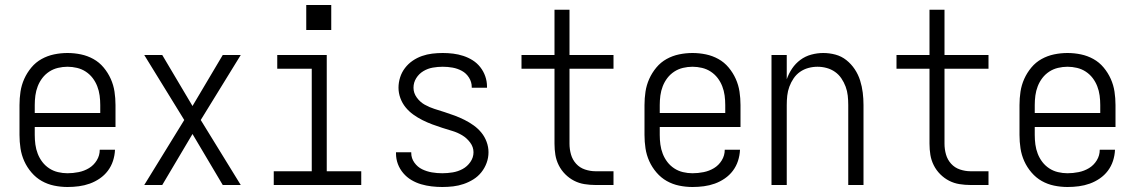

<svg xmlns="http://www.w3.org/2000/svg" viewBox="-20 -740 4540 768"><path d="M250 8Q223 8 196.5 2.5Q170 -3 147 -16Q124 -29 106 -50Q88 -71 77 -95.5Q66 -120 62 -146.5Q58 -173 58 -200V-320Q58 -347 62 -373.5Q66 -400 77 -424.5Q88 -449 105.5 -470Q123 -491 146.5 -504Q170 -517 196.5 -522.5Q223 -528 250 -528Q277 -528 303.5 -522.5Q330 -517 353.5 -504Q377 -491 394.5 -470Q412 -449 423 -424.5Q434 -400 438 -373.5Q442 -347 442 -320V-232H119V-200Q119 -181 121.5 -162Q124 -143 131 -125Q138 -107 149.5 -92Q161 -77 177 -66.5Q193 -56 212 -51.5Q231 -47 250 -47Q272 -47 294.5 -51.5Q317 -56 336 -67.5Q355 -79 367 -98.5Q379 -118 379 -141H440Q439 -118 432 -96.5Q425 -75 411.5 -57Q398 -39 379 -26Q360 -13 339 -5.5Q318 2 295.5 5Q273 8 250 8ZM119 -288H381V-320Q381 -339 378.5 -358Q376 -377 369 -395Q362 -413 350.5 -428Q339 -443 323 -453.5Q307 -464 288 -468.5Q269 -473 250 -473Q231 -473 212 -468.5Q193 -464 177 -453.5Q161 -443 149.5 -428Q138 -413 131 -395Q124 -377 121.5 -358Q119 -339 119 -320Z M557 0 717 -260 557 -520H629L750 -316L871 -520H943L783 -260L943 0H871L750 -204L629 0Z M1075 0V-55H1227V-465H1089V-520H1287V-55H1425V0ZM1205 -620V-720H1305V-620Z M1749 8Q1728 8 1706.5 5.5Q1685 3 1664.5 -3Q1644 -9 1625.5 -20Q1607 -31 1593 -47.5Q1579 -64 1571.5 -84Q1564 -104 1564 -126V-131H1625V-128Q1625 -107 1637.5 -89.5Q1650 -72 1668.5 -63Q1687 -54 1707.5 -50.5Q1728 -47 1749 -47Q1770 -47 1791 -50.5Q1812 -54 1830.5 -64Q1849 -74 1861.5 -92Q1874 -110 1874 -131Q1874 -152 1860.5 -170Q1847 -188 1828.5 -199Q1810 -210 1790 -216Q1770 -222 1749.5 -228.5Q1729 -235 1709 -242.5Q1689 -250 1670 -259.5Q1651 -269 1633.5 -281.5Q1616 -294 1602.5 -310.5Q1589 -327 1581.5 -347.5Q1574 -368 1574 -389Q1574 -410 1580.5 -430.5Q1587 -451 1600 -468Q1613 -485 1630.5 -497Q1648 -509 1668 -516Q1688 -523 1709 -525.5Q1730 -528 1751 -528Q1772 -528 1792.5 -525.5Q1813 -523 1833 -516.5Q1853 -510 1870.5 -499Q1888 -488 1901 -471.5Q1914 -455 1921 -435Q1928 -415 1928 -394V-389H1867V-392Q1867 -412 1856 -429.5Q1845 -447 1827.5 -456.5Q1810 -466 1790.5 -469.5Q1771 -473 1751 -473Q1731 -473 1711 -469.5Q1691 -466 1673.5 -455.5Q1656 -445 1645 -427.5Q1634 -410 1634 -389Q1634 -368 1647 -350Q1660 -332 1678.5 -321.5Q1697 -311 1717.5 -304.5Q1738 -298 1758.5 -291.5Q1779 -285 1799 -277.5Q1819 -270 1838 -260.5Q1857 -251 1874.5 -238.5Q1892 -226 1905.5 -209.5Q1919 -193 1926.5 -172.5Q1934 -152 1934 -131Q1934 -109 1926.5 -88.5Q1919 -68 1905.5 -51Q1892 -34 1873.5 -22.5Q1855 -11 1834.5 -4Q1814 3 1792.5 5.5Q1771 8 1749 8Z M2434 0H2362Q2340 0 2318 -3.5Q2296 -7 2276.5 -17Q2257 -27 2241 -43Q2225 -59 2215 -79Q2205 -99 2201.5 -120.5Q2198 -142 2198 -165V-465H2066V-520H2198V-701H2258V-520H2434V-465H2258V-165Q2258 -143 2264 -122Q2270 -101 2284.5 -85Q2299 -69 2320 -62Q2341 -55 2362 -55H2434Z M2750 8Q2723 8 2696.5 2.5Q2670 -3 2647 -16Q2624 -29 2606 -50Q2588 -71 2577 -95.5Q2566 -120 2562 -146.5Q2558 -173 2558 -200V-320Q2558 -347 2562 -373.5Q2566 -400 2577 -424.5Q2588 -449 2605.5 -470Q2623 -491 2646.5 -504Q2670 -517 2696.5 -522.5Q2723 -528 2750 -528Q2777 -528 2803.5 -522.5Q2830 -517 2853.5 -504Q2877 -491 2894.5 -470Q2912 -449 2923 -424.5Q2934 -400 2938 -373.5Q2942 -347 2942 -320V-232H2619V-200Q2619 -181 2621.5 -162Q2624 -143 2631 -125Q2638 -107 2649.5 -92Q2661 -77 2677 -66.5Q2693 -56 2712 -51.5Q2731 -47 2750 -47Q2772 -47 2794.5 -51.5Q2817 -56 2836 -67.5Q2855 -79 2867 -98.5Q2879 -118 2879 -141H2940Q2939 -118 2932 -96.5Q2925 -75 2911.5 -57Q2898 -39 2879 -26Q2860 -13 2839 -5.5Q2818 2 2795.5 5Q2773 8 2750 8ZM2619 -288H2881V-320Q2881 -339 2878.5 -358Q2876 -377 2869 -395Q2862 -413 2850.5 -428Q2839 -443 2823 -453.5Q2807 -464 2788 -468.5Q2769 -473 2750 -473Q2731 -473 2712 -468.5Q2693 -464 2677 -453.5Q2661 -443 2649.5 -428Q2638 -413 2631 -395Q2624 -377 2621.5 -358Q2619 -339 2619 -320Z M3066 0V-520H3127V-423Q3135 -446 3148.5 -466Q3162 -486 3181.5 -500.5Q3201 -515 3225 -521.5Q3249 -528 3273 -528Q3298 -528 3322 -521.5Q3346 -515 3365.5 -499.5Q3385 -484 3399 -463Q3413 -442 3420.5 -418Q3428 -394 3431 -369.5Q3434 -345 3434 -320V0H3373V-320Q3373 -339 3371 -357.5Q3369 -376 3362.5 -393.5Q3356 -411 3345.5 -426.5Q3335 -442 3320 -452.5Q3305 -463 3287 -468Q3269 -473 3250 -473Q3231 -473 3213 -468Q3195 -463 3180 -452.5Q3165 -442 3154.5 -426.5Q3144 -411 3137.5 -393.5Q3131 -376 3129 -357.5Q3127 -339 3127 -320V0Z M3934 0H3862Q3840 0 3818 -3.5Q3796 -7 3776.5 -17Q3757 -27 3741 -43Q3725 -59 3715 -79Q3705 -99 3701.5 -120.5Q3698 -142 3698 -165V-465H3566V-520H3698V-701H3758V-520H3934V-465H3758V-165Q3758 -143 3764 -122Q3770 -101 3784.5 -85Q3799 -69 3820 -62Q3841 -55 3862 -55H3934Z M4250 8Q4223 8 4196.5 2.5Q4170 -3 4147 -16Q4124 -29 4106 -50Q4088 -71 4077 -95.5Q4066 -120 4062 -146.5Q4058 -173 4058 -200V-320Q4058 -347 4062 -373.5Q4066 -400 4077 -424.5Q4088 -449 4105.5 -470Q4123 -491 4146.5 -504Q4170 -517 4196.5 -522.5Q4223 -528 4250 -528Q4277 -528 4303.5 -522.5Q4330 -517 4353.5 -504Q4377 -491 4394.5 -470Q4412 -449 4423 -424.5Q4434 -400 4438 -373.5Q4442 -347 4442 -320V-232H4119V-200Q4119 -181 4121.5 -162Q4124 -143 4131 -125Q4138 -107 4149.5 -92Q4161 -77 4177 -66.5Q4193 -56 4212 -51.5Q4231 -47 4250 -47Q4272 -47 4294.5 -51.5Q4317 -56 4336 -67.5Q4355 -79 4367 -98.5Q4379 -118 4379 -141H4440Q4439 -118 4432 -96.5Q4425 -75 4411.5 -57Q4398 -39 4379 -26Q4360 -13 4339 -5.5Q4318 2 4295.5 5Q4273 8 4250 8ZM4119 -288H4381V-320Q4381 -339 4378.5 -358Q4376 -377 4369 -395Q4362 -413 4350.5 -428Q4339 -443 4323 -453.5Q4307 -464 4288 -468.5Q4269 -473 4250 -473Q4231 -473 4212 -468.5Q4193 -464 4177 -453.5Q4161 -443 4149.5 -428Q4138 -413 4131 -395Q4124 -377 4121.5 -358Q4119 -339 4119 -320Z"/></svg>

Font: Iosevka Fixed SS04 Light
Style: Regular
Weight: 300
Monospace: yes
Designer: Belleve Invis
Foundry: Belleve Invis
Version: Version 32.5.0